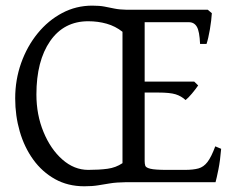

<svg xmlns="http://www.w3.org/2000/svg" viewBox="-20 -650 838 685"><path d="M280.8 14.6Q222.2 14.6 176.3 -11Q130.4 -36.6 98.6 -80.6Q66.9 -124.5 50.5 -180.9Q34.2 -237.3 34.2 -298.8Q34.2 -365.2 55.4 -425Q76.7 -484.9 114.3 -531Q151.9 -577.1 201.7 -603.5Q251.5 -629.9 309.1 -629.9Q335 -629.9 352.8 -626.5Q370.6 -623 388.4 -619.4Q406.2 -615.7 432.1 -615.2H721.2L735.8 -603Q734.4 -578.1 728.8 -544.9Q723.1 -511.7 716.8 -493.2H693.8Q691.9 -538.1 682.4 -554.4Q672.9 -570.8 653.8 -570.8H496.1V-358.9H672.9L687 -345.2Q677.7 -331.5 664.8 -316.2Q651.9 -300.8 642.1 -293Q627 -307.1 606.7 -313.5Q586.4 -319.8 544.9 -319.8H496.1V-75.2Q496.1 -65.9 498.3 -58.8Q500.5 -51.8 516.8 -47.9Q533.2 -43.9 576.2 -43.9H639.2Q669.4 -43.9 688 -49.1Q706.5 -54.2 720.2 -72Q733.9 -89.8 748 -127.9L769 -119.1Q765.6 -77.1 759.3 -45.7Q752.9 -14.2 749 0H429.7Q395 0.5 372.6 4.2Q350.1 7.8 329.8 11.2Q309.6 14.6 280.8 14.6ZM294.9 -43.9Q334 -43.9 363.5 -47.9Q393.1 -51.8 417 -67.9V-536.6Q391.6 -556.6 360.6 -565.4Q329.6 -574.2 294.9 -574.2Q208 -574.2 158.9 -503.4Q109.9 -432.6 109.9 -313Q109.9 -240.2 135.3 -179Q160.6 -117.7 202.6 -80.8Q244.6 -43.9 294.9 -43.9Z"/></svg>

Font: David Libre
Style: Regular
Weight: 400
Designer: Ismar David, J. Victor Gaultney, Annie Olsen and Meir Sadan
Foundry: Monotype Imaging Inc. & SIL International
Version: Version 1.100; ttfautohint (v1.8.4.7-5d5b)